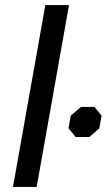

<svg xmlns="http://www.w3.org/2000/svg" viewBox="-20 -734 434 754"><path d="M158 -714H251L124 0H31ZM249 -230 258 -280 298 -314H351L379 -280L370 -230L331 -196H277Z"/></svg>

Font: Chakra Petch Medium
Style: Italic
Weight: 500
Italic angle: -10°
Designer: Katatrad Aksorn Co.,Ltd.
Foundry: Cadson Demak Co.,Ltd.
Version: Version 1.000; ttfautohint (v1.6)